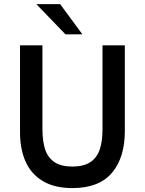

<svg xmlns="http://www.w3.org/2000/svg" viewBox="-20 -912 710 941"><path d="M78.1 -264.2V-689.9H188V-280.3Q188 -220.2 201.2 -179.9Q214.4 -139.6 246.6 -117.7Q278.8 -95.7 335 -95.7Q390.6 -95.7 423.1 -117.7Q455.6 -139.6 469 -179.9Q482.4 -220.2 482.4 -280.3V-689.9H591.8V-269Q591.8 -139.6 528.6 -64.9Q465.3 9.8 335 9.8Q247.1 9.8 189.7 -24.7Q132.3 -59.1 105.2 -120.4Q78.1 -181.6 78.1 -264.2ZM300.8 -743.7 158.2 -891.6H274.9L383.8 -743.7Z"/></svg>

Font: Acari Sans SemiBold
Style: Regular
Weight: 600
Designer: Alfredo Marco Pradil and Stefan Peev
Foundry: Hanken Design Co.
Version: Version 1.045;January 11, 2019;FontCreator 11.5.0.2425 64-bi